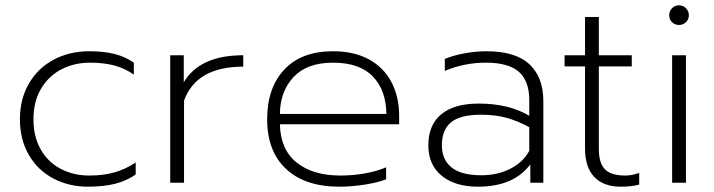

<svg xmlns="http://www.w3.org/2000/svg" viewBox="-20 -688 2689 723"><path d="M55 -239Q55 -315 89 -373.5Q123 -432 182.5 -463.5Q242 -495 316 -495Q370 -495 410.5 -485Q451 -475 484 -452V-407Q450 -431 410 -441.5Q370 -452 319 -452Q259 -452 210.5 -426.5Q162 -401 134 -353Q106 -305 106 -239Q106 -173 133.5 -125Q161 -77 209 -52Q257 -27 316 -27Q370 -27 411.5 -39Q453 -51 491 -76V-31Q457 -7 413.5 4Q370 15 312 15Q240 15 181.5 -15.5Q123 -46 89 -104Q55 -162 55 -239Z M621 -480H672V-378Q732 -480 896 -480V-437Q719 -437 673 -309V0H621Z M986 -239Q986 -357 1050.5 -426Q1115 -495 1234 -495Q1314 -495 1370 -464Q1426 -433 1454.5 -378Q1483 -323 1483 -253V-220H1034Q1036 -125 1097 -76Q1158 -27 1262 -27Q1309 -27 1354 -35Q1399 -43 1434 -58V-13Q1405 -1 1354.5 7Q1304 15 1258 15Q1129 15 1057.5 -51.5Q986 -118 986 -239ZM1435 -259Q1434 -348 1384 -400Q1334 -452 1234 -452Q1136 -452 1085.5 -398Q1035 -344 1034 -259Z M1593 -141Q1593 -218 1642 -258Q1691 -298 1783 -298Q1896 -298 1973 -252V-311Q1973 -383 1934 -417.5Q1895 -452 1809 -452Q1729 -452 1655 -421V-466Q1685 -479 1728 -487Q1771 -495 1812 -495Q1921 -495 1973.5 -446Q2026 -397 2026 -308V0H1977V-69Q1914 15 1780 15Q1694 15 1643.5 -26Q1593 -67 1593 -141ZM1973 -120V-209Q1929 -233 1887 -244.5Q1845 -256 1791 -256Q1713 -256 1678.5 -227.5Q1644 -199 1644 -141Q1644 -86 1681 -57Q1718 -28 1793 -28Q1853 -28 1901.5 -52.5Q1950 -77 1973 -120Z M2183 -129V-438H2106V-480H2183V-624H2235V-480H2359V-438H2235V-127Q2235 -74 2258 -50.5Q2281 -27 2335 -27Q2360 -27 2387 -37V7Q2360 15 2317 15Q2253 15 2218 -21.5Q2183 -58 2183 -129Z M2500 -631Q2500 -646 2510.5 -657Q2521 -668 2537 -668Q2552 -668 2563 -657Q2574 -646 2574 -631Q2574 -615 2563 -604.5Q2552 -594 2537 -594Q2521 -594 2510.5 -604.5Q2500 -615 2500 -631ZM2511 -480H2563V0H2511Z"/></svg>

Font: Prompt ExtraLight
Style: Regular
Weight: 275
Designer: Katatrad Team
Foundry: CadsonDemak
Version: Version 1.001